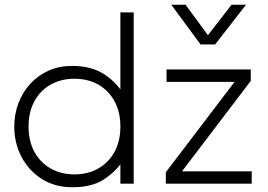

<svg xmlns="http://www.w3.org/2000/svg" viewBox="-20 -772 1128 807"><path d="M283 15Q210.5 15 155.8 -19.8Q101 -54.5 70.5 -112.5Q40 -170.5 40 -240Q40 -292 57.5 -338.2Q75 -384.5 107.2 -419.8Q139.5 -455 184 -475Q228.5 -495 283 -495Q359.5 -495 411.5 -463.8Q463.5 -432.5 495 -383L486 -371V-720H542V0H486V-106L495 -93Q463 -47.5 414 -16.2Q365 15 283 15ZM293 -39Q349.5 -39 393 -63.8Q436.5 -88.5 461.2 -133.5Q486 -178.5 486 -240Q486 -301.5 461.2 -346.8Q436.5 -392 393 -416.5Q349.5 -441 293 -441Q236.5 -441 193 -416.5Q149.5 -392 124.8 -346.8Q100 -301.5 100 -240Q100 -178.5 124.8 -133.5Q149.5 -88.5 193 -63.8Q236.5 -39 293 -39ZM677 0V-48L966 -428H680V-480H1034V-432L745 -52H1038V0ZM823 -585 700 -752H760L854 -624L953 -752H1014L884 -585Z"/></svg>

Font: Geologica Cursive Thin
Style: Regular
Weight: 250
Designer: Sindre Bremnes, Frode Helland
Foundry: Monokrom Skriftforlag AS
Version: Version 1.010;gftools[0.9.28]